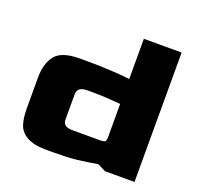

<svg xmlns="http://www.w3.org/2000/svg" viewBox="-113 -759 918 884"><g transform="rotate(20 346.0 -317.0)"><path d="M50 -149V-300Q50 -368 81 -408Q112 -448 202 -448H233Q298 -448 359 -444.5Q420 -441 447 -437V-634H632V0H487L448 -20Q393 -10 346.5 -5Q300 0 232 0H202Q139 0 105.5 -18.5Q72 -37 61 -68.5Q50 -100 50 -149ZM416 -126Q437 -126 442 -131Q447 -136 447 -156V-315Q368 -322 313 -322H283Q258 -322 246.5 -312.5Q235 -303 235 -282V-166Q234 -145 245.5 -135.5Q257 -126 283 -126Z"/></g></svg>

Font: Gold Bold
Style: Regular
Weight: 400
Designer: jaiki
Version: Version 1.000